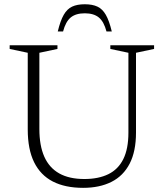

<svg xmlns="http://www.w3.org/2000/svg" viewBox="-20 -894 789 924"><path d="M598 -256V-640L511 -658.5V-676H721.5V-658.5L634.5 -640V-256Q634.5 -165.5 604 -106.5Q573.5 -47.5 516.5 -18.8Q459.5 10 380 10Q293.5 10 234.2 -20.5Q175 -51 144.2 -113.2Q113.5 -175.5 113.5 -271V-640L26.5 -658.5V-676H256.5V-658.5L169.5 -640V-273Q169.5 -193.5 193.2 -140Q217 -86.5 265 -59.5Q313 -32.5 386 -32.5Q454 -32.5 501.5 -55.8Q549 -79 573.5 -128.5Q598 -178 598 -256ZM388 -830Q345 -830 320.5 -810Q296 -790 283.5 -742.5H258Q270.5 -794.5 286.8 -822.8Q303 -851 327.2 -862.2Q351.5 -873.5 388 -873.5Q424.5 -873.5 448.8 -862.2Q473 -851 489.2 -822.8Q505.5 -794.5 518 -742.5H492.5Q480 -790 455.5 -810Q431 -830 388 -830Z"/></svg>

Font: Newsreader 16pt 16pt Light
Style: Regular
Weight: 300
Version: Version 1.003